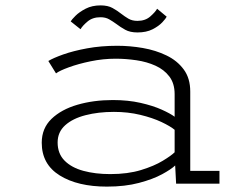

<svg xmlns="http://www.w3.org/2000/svg" viewBox="-20 -682 915 713"><path d="M377 11Q268.5 11 201.8 -30.5Q135 -72 135 -152Q135 -205.5 171.2 -240.5Q207.5 -275.5 267.5 -293Q327.5 -310.5 399 -310.5Q455.5 -310.5 501.8 -300Q548 -289.5 580.2 -275Q612.5 -260.5 628.5 -248.5V-332.5Q628.5 -372 609 -397.8Q589.5 -423.5 557.5 -438Q525.5 -452.5 486.8 -458.2Q448 -464 409.5 -464Q363 -464 317 -454.5Q271 -445 236 -432.2Q201 -419.5 188 -409.5L159.5 -455.5Q177.5 -466.5 214.8 -479.8Q252 -493 303.5 -502.5Q355 -512 415.5 -512Q462.5 -512 510.2 -503.8Q558 -495.5 598 -476.2Q638 -457 662.2 -424.2Q686.5 -391.5 686.5 -342V-47.5H795V0H634L630.5 -67.5Q616 -53.5 582 -35Q548 -16.5 496.2 -2.8Q444.5 11 377 11ZM389.5 -35.5Q454.5 -35.5 503.5 -50.5Q552.5 -65.5 584.2 -84.8Q616 -104 628.5 -116.5V-200Q613 -213 579.8 -228.8Q546.5 -244.5 501 -255.5Q455.5 -266.5 403 -266.5Q345 -266.5 297.5 -254.2Q250 -242 222 -216.8Q194 -191.5 194 -153Q194 -111.5 219.8 -85.5Q245.5 -59.5 289.8 -47.5Q334 -35.5 389.5 -35.5ZM490.5 -561.5Q463 -561.5 445 -571.5Q427 -581.5 412 -593Q399 -602.5 385.5 -610.2Q372 -618 353 -618Q324 -618 305.2 -602.2Q286.5 -586.5 279 -573.5L242.5 -602.5Q246 -609 260.2 -623.2Q274.5 -637.5 298.2 -649.8Q322 -662 353.5 -662Q380.5 -662 398 -652.2Q415.5 -642.5 430 -631Q443.5 -620.5 457.2 -612.5Q471 -604.5 490.5 -604.5Q519.5 -604.5 538 -620.8Q556.5 -637 563.5 -649.5L599 -620Q596 -613.5 582.8 -599.2Q569.5 -585 546.5 -573.2Q523.5 -561.5 490.5 -561.5Z"/></svg>

Font: Trispace SemiExpanded ExtraLight
Style: Regular
Weight: 200
Width: 6
Designer: Tyler Finck
Foundry: Etcetera Type Company
Version: Version 1.210; ttfautohint (v1.8.3)